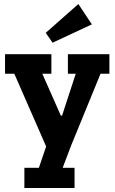

<svg xmlns="http://www.w3.org/2000/svg" viewBox="-20 -720 569 953"><path d="M436 -599 241 -508 207 -557 369 -700ZM523 -354H479L334 0L291 113H350V213H101V113H173L209 7L51 -354H5V-451H235V-354H190L282 -146H288L356 -354H317V-451H523Z"/></svg>

Font: Zilla Slab Bold
Style: Bold
Weight: 700
Designer: Typotheque.com
Foundry: Typotheque type foundry
Version: Version 1.1; 2017; ttfautohint (v1.6)